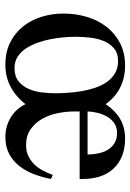

<svg xmlns="http://www.w3.org/2000/svg" viewBox="100 -592 506 747"><g transform="rotate(90 353.5 -218.0)"><path d="M675.8 -162.6Q669.4 -129.4 657.5 -97.7Q645.5 -65.9 626.2 -40.8Q606.9 -15.6 578.9 -0.5Q550.8 14.6 512.2 14.6Q471.2 14.6 436.8 -6.1Q402.3 -26.9 384.8 -63.5Q356.4 -26.9 317.6 -6.1Q278.8 14.6 231.4 14.6Q182.6 14.6 145.5 -3.7Q108.4 -22 83 -53.5Q57.6 -85 44.9 -126Q32.2 -167 32.2 -211.9Q32.2 -258.3 44.9 -301.5Q57.6 -344.7 83 -377.9Q108.4 -411.1 146.5 -431.2Q184.6 -451.2 235.4 -451.2Q281.2 -451.2 319.3 -432.4Q357.4 -413.6 384.8 -375.5Q408.2 -411.6 441.4 -431.4Q474.6 -451.2 518.6 -451.2Q557.1 -451.2 586.7 -439.2Q616.2 -427.2 636.2 -405.5Q656.2 -383.8 666 -353.5Q675.8 -323.2 675.8 -287.1V-274.4H413.1V-253.4Q413.1 -223.1 419.7 -189.7Q426.3 -156.2 441.7 -128.9Q457 -101.6 482.2 -83.7Q507.3 -65.9 544.4 -65.9Q567.9 -65.9 585.9 -74.5Q604 -83 618.4 -97.4Q632.8 -111.8 642.8 -130.9Q652.8 -149.9 660.2 -169.9ZM580.6 -305.2Q580.6 -325.7 576.4 -346.2Q572.3 -366.7 562.5 -383.3Q552.7 -399.9 536.6 -409.9Q520.5 -419.9 496.1 -419.9Q474.1 -419.9 458.5 -408.9Q442.9 -397.9 433.1 -380.9Q423.3 -363.8 418.5 -343.5Q413.6 -323.2 413.1 -305.2ZM342.3 -180.7Q342.3 -201.2 340.6 -227.3Q338.9 -253.4 334.5 -280.3Q330.1 -307.1 321.5 -333.3Q313 -359.4 299.1 -379.4Q285.2 -399.4 265.1 -411.6Q245.1 -423.8 217.3 -423.8Q185.1 -423.8 166.3 -407Q147.5 -390.1 137.9 -365.2Q128.4 -340.3 125.5 -311.3Q122.6 -282.2 122.6 -258.8Q122.6 -240.2 124.5 -215.3Q126.5 -190.4 131.3 -164.1Q136.2 -137.7 145.3 -112.1Q154.3 -86.4 167.5 -66.2Q180.7 -45.9 199.7 -33.4Q218.8 -21 244.1 -21Q276.4 -21 295.7 -36.6Q314.9 -52.2 325.4 -75.9Q335.9 -99.6 339.1 -127.7Q342.3 -155.8 342.3 -180.7Z"/></g></svg>

Font: Kitab
Style: Regular
Weight: 400
Designer: SIL International
Foundry: Khaled Hosny
Version: Version 1.000